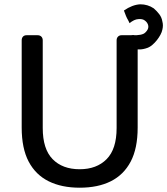

<svg xmlns="http://www.w3.org/2000/svg" viewBox="-20 -864 778 894"><path d="M351 10Q267 10 206.5 -20Q146 -50 113.5 -111.5Q81 -173 81 -270V-676Q81 -687 87 -693.5Q93 -700 104 -700H155Q166 -700 172.5 -693.5Q179 -687 179 -676V-268Q179 -170 225 -123Q271 -76 351 -76Q430 -76 476.5 -123Q523 -170 523 -268V-676Q523 -687 529.5 -693.5Q536 -700 546 -700H589Q593 -701 600 -701Q605 -701 608 -700H615Q622 -701 628.5 -701.5Q635 -702 641 -704Q654 -707 664 -721Q673 -733 670 -746Q667 -759 655 -768Q644 -777 624 -775Q605 -774 583 -756Q583 -758 576 -771Q571 -779 566.5 -790Q562 -801 557 -815Q596 -842 633 -844Q668 -844 696 -825Q710 -813 721.5 -798Q733 -783 736 -764Q741 -746 736 -726Q734 -715 727 -702Q720 -689 710.5 -677Q701 -665 690 -655.5Q679 -646 669 -642Q645 -633 628 -634H621V-270Q621 -173 588.5 -111.5Q556 -50 496 -20Q436 10 351 10Z"/></svg>

Font: DVN-Rubik
Style: Regular
Weight: 400
Designer: Hubert and Fischer
Foundry: Hubert & Fischer
Version: Version 2.102